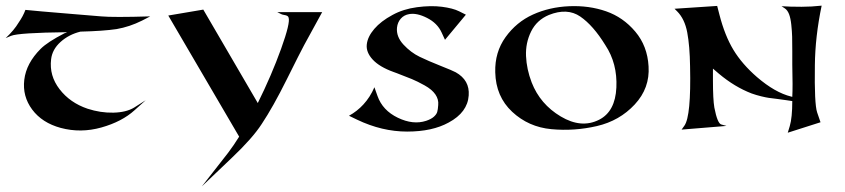

<svg xmlns="http://www.w3.org/2000/svg" viewBox="-20 -460 2994 680"><path d="M218 -346Q45 -344 19 -333L0 -325Q30 -353 46 -380Q62 -403 70 -425Q86 -423 128.5 -419.5Q171 -416 235.5 -410.5Q300 -405 338 -402Q381 -398 512 -402L483 -387Q439 -365 393 -357Q346 -350 265 -348Q224 -338 194.5 -311.5Q165 -285 161 -250Q154 -192 191 -144Q228 -96 290 -75Q336 -60 381.5 -61Q427 -62 455 -79L496 -105L457 -70Q412 -29 339 -8.5Q266 12 195 -7Q129 -25 94 -72Q59 -119 66 -177.5Q73 -236 124 -287Q148 -311 208 -342Z M827 24 576 -405 700 -426 893 -95Q942 -194 975.5 -287Q1009 -380 1002 -398Q1001 -402 997 -404Q993 -406 986.5 -407Q980 -408 976 -410L962 -417H1121L1057 -300Q1044 -276 995.5 -178.5Q947 -81 907 -21Q874 30 800 100L695 200L788 81Q807 56 827 24Z M1556 -319 1544 -345Q1529 -378 1492.5 -396.5Q1456 -415 1429 -410Q1411 -407 1399.5 -394Q1388 -381 1386 -362Q1383 -330 1409 -302Q1435 -274 1466 -259Q1497 -244 1540 -227Q1583 -210 1594 -204Q1644 -176 1640 -122Q1636 -62 1569 -26Q1511 6 1422 6Q1333 6 1245 -36L1216 -50Q1245 -66 1267 -90Q1291 -116 1306 -151L1317 -120Q1335 -69 1389 -43Q1443 -17 1489 -32Q1507 -38 1516.5 -46.5Q1526 -55 1528.5 -63.5Q1531 -72 1532 -88Q1534 -108 1522 -125.5Q1510 -143 1484 -157.5Q1458 -172 1438.5 -180Q1419 -188 1385 -201Q1378 -204 1374 -205Q1324 -223 1300 -249Q1276 -275 1279 -302.5Q1282 -330 1305.5 -357.5Q1329 -385 1370 -407Q1408 -428 1457 -434.5Q1506 -441 1545 -436Q1584 -431 1606 -420L1630 -408Z M1734 -204Q1732 -275 1770.5 -328.5Q1809 -382 1867.5 -408.5Q1926 -435 1996 -438Q2066 -441 2126.5 -420Q2187 -399 2230 -348Q2273 -297 2277 -225Q2282 -148 2228 -90Q2174 -32 2094 -13.5Q2014 5 1933 -2.5Q1852 -10 1794 -64Q1736 -118 1734 -204ZM2124 -300Q2081 -370 2035 -401.5Q1989 -433 1924 -407Q1881 -389 1861 -348.5Q1841 -308 1843 -261.5Q1845 -215 1863 -168Q1893 -91 1966 -47.5Q2039 -4 2102 -36Q2159 -65 2163 -150Q2167 -235 2124 -300Z M2786 -102 2766 -105Q2755 -107 2733.5 -109.5Q2712 -112 2702 -113.5Q2692 -115 2675.5 -119Q2659 -123 2642 -129Q2582 -152 2526 -199L2505 -217V-176Q2505 -108 2510 -79Q2521 -22 2535 -19L2553 -14L2394 -1L2404 -15Q2428 -49 2424 -225Q2423 -297 2414 -345Q2405 -393 2378 -420L2369 -429L2520 -439L2528 -408Q2547 -334 2577.5 -283.5Q2608 -233 2661 -187Q2725 -132 2782 -118Q2782 -118 2786 -117Q2788 -153 2786 -231Q2786 -247 2786 -279Q2786 -311 2785.5 -330Q2785 -349 2782.5 -372.5Q2780 -396 2774.5 -410Q2769 -424 2760 -430L2748 -438Q2776 -436 2819 -436Q2854 -436 2890 -440Q2867 -330 2866 -229Q2864 -92 2874 -62L2886 -27L2770 10L2777 -13Q2786 -43 2786 -102Z"/></svg>

Font: Roman Uncial Modern
Style: Medium
Weight: 500
Version: Version 001.000